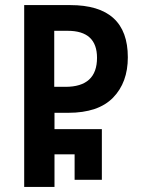

<svg xmlns="http://www.w3.org/2000/svg" viewBox="-20 -734 557 754"><path d="M75 0H194V-128H273V-28H380V-227H194V-291H248Q366 -291 424 -350.5Q482 -410 482 -509Q482 -714 256 -714H75ZM193 -393V-613H246Q361 -613 361 -507Q361 -393 237 -393Z"/></svg>

Font: Noto Sans Georgian Condensed Semi
Style: Regular
Weight: 600
Width: 3
Designer: Monotype Design Team
Foundry: Monotype Imaging Inc.
Version: Version 1.901